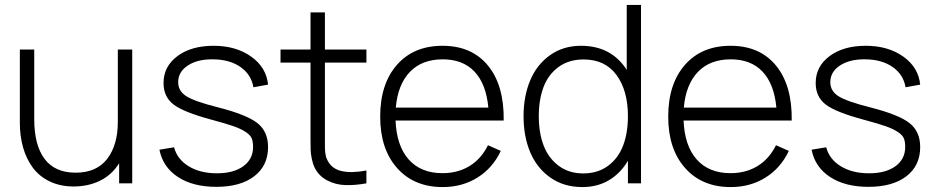

<svg xmlns="http://www.w3.org/2000/svg" viewBox="-20 -740 3775 775"><path d="M277.3 12.7Q223.1 12.7 180.9 -7.6Q138.7 -27.8 112.5 -63.2Q86.4 -98.6 73.2 -144.5Q60.1 -190.4 60.1 -244.6V-540H118.2V-258.8Q118.2 -154.3 159.9 -98.6Q201.7 -43 285.2 -43Q370.1 -43 412.8 -98.9Q455.6 -154.8 455.6 -248.5V-540H513.7V0H460.9V-81.1Q431.6 -34.2 384 -10.7Q336.4 12.7 277.3 12.7Z M853 14.2Q759.3 14.2 698.5 -25.4Q637.7 -64.9 623.5 -135.7L682.6 -145.5Q695.3 -97.2 741.7 -68.8Q788.1 -40.5 855.5 -40.5Q922.9 -40.5 962.2 -69.1Q1001.5 -97.7 1001.5 -147Q1001.5 -168.5 995.8 -181.9Q990.2 -195.3 970.7 -208Q951.2 -220.7 920.7 -231.2Q890.1 -241.7 834 -256.8Q721.2 -287.1 680.7 -318.1Q640.1 -349.1 640.1 -404.8Q640.1 -471.7 696 -513.4Q752 -555.2 842.3 -555.2Q932.6 -555.2 993.9 -511.5Q1055.2 -467.8 1062 -398.4L1002.9 -387.7Q994.1 -439.5 950.4 -469.7Q906.7 -500 840.3 -500.5Q777.8 -501.5 738.5 -475.8Q699.2 -450.2 699.2 -408.2Q699.2 -372.6 732.2 -351.6Q765.1 -330.6 860.4 -306.6Q976.6 -276.9 1019.3 -242.9Q1062 -209 1062 -146.5Q1062 -71.3 1006.3 -28.6Q950.7 14.2 853 14.2Z M1459 0Q1414.1 8.3 1374 7.1Q1334 5.9 1300 -12.2Q1266.1 -30.3 1250 -63.5Q1242.2 -80.1 1238.3 -100.1Q1234.4 -120.1 1233.9 -134.3Q1233.4 -148.4 1233.4 -177.2Q1233.4 -184.1 1233.4 -187.5V-487.3H1112.3V-540H1233.4V-689.9H1291.5V-540H1459V-487.3H1291.5V-188.5Q1291.5 -183.6 1291.5 -170.4Q1291.5 -157.2 1291.5 -153.1Q1291.5 -148.9 1291.7 -139.2Q1292 -129.4 1292.7 -125Q1293.5 -120.6 1294.7 -113.5Q1295.9 -106.4 1297.9 -101.6Q1299.8 -96.7 1302.7 -91.3Q1319.8 -58.1 1359.6 -49.3Q1399.4 -40.5 1459 -51.8Z M1767.1 15.1Q1650.9 15.1 1582.8 -61.8Q1514.6 -138.7 1514.6 -269Q1514.6 -401.4 1582.3 -478.3Q1649.9 -555.2 1766.1 -555.2Q1884.3 -555.2 1949.7 -475.3Q2015.1 -395.5 2013.2 -253.4H1576.7Q1580.6 -151.9 1629.6 -96.4Q1678.7 -41 1766.1 -41Q1828.1 -41 1875.2 -69.8Q1922.4 -98.6 1949.7 -153.8L2001.5 -130.9Q1968.8 -61.5 1907.2 -23.2Q1845.7 15.1 1767.1 15.1ZM1577.6 -305.7H1951.2Q1942.4 -400.9 1895.5 -450.7Q1848.6 -500.5 1767.1 -500.5Q1683.6 -500.5 1634.8 -450Q1585.9 -399.4 1577.6 -305.7Z M2330.6 15.1Q2256.3 15.1 2201.9 -22.9Q2147.5 -61 2120.4 -125Q2093.3 -189 2093.3 -271Q2093.3 -351.6 2120.1 -415.5Q2147 -479.5 2200.2 -517.3Q2253.4 -555.2 2325.2 -555.2Q2447.3 -555.2 2509.8 -458V-720.2H2567.4V0H2514.6V-91.3Q2485.4 -41 2438.5 -12.9Q2391.6 15.1 2330.6 15.1ZM2154.8 -271Q2154.8 -204.1 2174.3 -152.8Q2193.8 -101.6 2235.1 -70.8Q2276.4 -40 2334 -40Q2393.1 -40 2434.3 -70.6Q2475.6 -101.1 2495.1 -152.3Q2514.6 -203.6 2514.6 -271Q2514.6 -374.5 2468.5 -437.3Q2422.4 -500 2335.4 -500Q2275.9 -500 2234.4 -469.5Q2192.9 -439 2173.8 -388.2Q2154.8 -337.4 2154.8 -271Z M2929.7 15.1Q2813.5 15.1 2745.4 -61.8Q2677.2 -138.7 2677.2 -269Q2677.2 -401.4 2744.9 -478.3Q2812.5 -555.2 2928.7 -555.2Q3046.9 -555.2 3112.3 -475.3Q3177.7 -395.5 3175.8 -253.4H2739.3Q2743.2 -151.9 2792.2 -96.4Q2841.3 -41 2928.7 -41Q2990.7 -41 3037.8 -69.8Q3085 -98.6 3112.3 -153.8L3164.1 -130.9Q3131.3 -61.5 3069.8 -23.2Q3008.3 15.1 2929.7 15.1ZM2740.2 -305.7H3113.8Q3105 -400.9 3058.1 -450.7Q3011.2 -500.5 2929.7 -500.5Q2846.2 -500.5 2797.4 -450Q2748.5 -399.4 2740.2 -305.7Z M3485.4 14.2Q3391.6 14.2 3330.8 -25.4Q3270 -64.9 3255.9 -135.7L3314.9 -145.5Q3327.6 -97.2 3374 -68.8Q3420.4 -40.5 3487.8 -40.5Q3555.2 -40.5 3594.5 -69.1Q3633.8 -97.7 3633.8 -147Q3633.8 -168.5 3628.2 -181.9Q3622.6 -195.3 3603 -208Q3583.5 -220.7 3553 -231.2Q3522.5 -241.7 3466.3 -256.8Q3353.5 -287.1 3313 -318.1Q3272.5 -349.1 3272.5 -404.8Q3272.5 -471.7 3328.4 -513.4Q3384.3 -555.2 3474.6 -555.2Q3564.9 -555.2 3626.2 -511.5Q3687.5 -467.8 3694.3 -398.4L3635.3 -387.7Q3626.5 -439.5 3582.8 -469.7Q3539.1 -500 3472.7 -500.5Q3410.2 -501.5 3370.8 -475.8Q3331.5 -450.2 3331.5 -408.2Q3331.5 -372.6 3364.5 -351.6Q3397.5 -330.6 3492.7 -306.6Q3608.9 -276.9 3651.6 -242.9Q3694.3 -209 3694.3 -146.5Q3694.3 -71.3 3638.7 -28.6Q3583 14.2 3485.4 14.2Z"/></svg>

Font: Manrope Light
Style: Regular
Weight: 300
Designer: Mikhail Sharanda
Foundry: Mikhail Sharanda
Version: Version 4.505;FEAKit 1.0